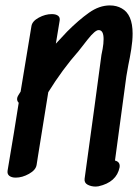

<svg xmlns="http://www.w3.org/2000/svg" viewBox="-20 -678 513 708"><path d="M469 -554Q469 -528 464 -496.5Q459 -465 453 -437L446 -397L404 -86Q424 -81 421 -61Q410 -6 343 9L333 10Q316 10 303 3Q290 -4 292 -19Q334 -323 354 -475Q355 -479 358.5 -498Q362 -517 362 -534Q362 -566 345 -567Q332 -569 302.5 -531.5Q273 -494 270 -490Q210 -422 158 -338Q134 -192 120 -102L115 -70Q112 -51 87 -37Q62 -23 38 -23Q23 -23 14.5 -29.5Q6 -36 8 -49Q34 -202 49 -299Q43 -305 43 -313Q43 -318 46 -324Q49 -329 51.5 -333Q54 -337 56 -340L96 -582Q99 -600 123 -613Q147 -626 171 -626Q186 -626 194 -620Q202 -614 200 -602Q195 -569 186 -517L228 -562Q270 -604 308 -631Q346 -658 385 -658Q410 -658 429 -647Q469 -625 469 -554Z"/></svg>

Font: Sedgwick Ave
Style: Regular
Weight: 400
Designer: Kevin Burke, Pedro Vergani
Foundry: Google, Inc.
Version: Version 1.000